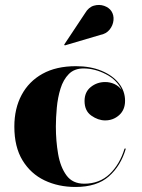

<svg xmlns="http://www.w3.org/2000/svg" viewBox="-20 -733 564 763"><path d="M378 -594 237.5 -552.5 235 -555.5 318 -680.5Q332 -704.5 353.2 -710.5Q374.5 -716.5 393.8 -709.8Q413 -703 422.5 -689Q433 -673 431 -652.5Q429 -632 415.5 -615.2Q402 -598.5 378 -594ZM480 -142.5Q460.5 -74.5 412.8 -32.2Q365 10 280 10Q212 10 157 -16.2Q102 -42.5 69.5 -95.8Q37 -149 37 -230Q37 -301.5 65.8 -355.5Q94.5 -409.5 149 -439.8Q203.5 -470 281.5 -470Q340 -470 384 -451.5Q428 -433 452.5 -402Q477 -371 477 -332.5Q477 -296.5 453.5 -275.5Q430 -254.5 398 -254.5Q370 -254.5 343 -273.5Q316 -292.5 316 -331.5Q316 -367.5 340.8 -387.2Q365.5 -407 398 -407Q417.5 -407 434.8 -399Q452 -391 463 -376Q444.5 -416 400.2 -438.5Q356 -461 312 -461Q275.5 -461 253.5 -438.8Q231.5 -416.5 220.5 -381Q209.5 -345.5 205.8 -305.5Q202 -265.5 202 -230Q202 -173 211 -121Q220 -69 244.2 -36Q268.5 -3 314.5 -3Q375.5 -3 415.8 -41.5Q456 -80 475 -142.5Z"/></svg>

Font: Bodoni* 36pt
Style: Bold
Weight: 700
Version: Version 2.3